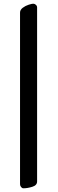

<svg xmlns="http://www.w3.org/2000/svg" viewBox="-20 -726 310 1035"><path d="M88 267V-658Q88 -673 102.5 -684Q117 -695 134.5 -700.5Q152 -706 159 -706Q167 -706 173.5 -700Q180 -694 180 -686V252Q180 273 154 281Q128 289 106 289Q99 289 93.5 282Q88 275 88 267Z"/></svg>

Font: EB Garamond SemiBold
Style: Italic
Weight: 600
Italic angle: -17.2°
Designer: Georg Duffner and Octavio Pardo
Foundry: Georg Duffner
Version: Version 1.000